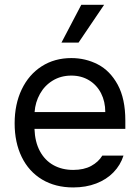

<svg xmlns="http://www.w3.org/2000/svg" viewBox="-20 -783 593 813"><path d="M42 -260.7Q42 -341.8 72 -404.5Q102.1 -467.3 156.5 -502.2Q210.9 -537.1 282.2 -537.1Q342.3 -537.1 394 -510.5Q445.8 -483.9 478.3 -424.6Q510.7 -365.2 510.7 -272.5V-237.3H126Q127.9 -182.1 148.9 -143.1Q169.9 -104 206.3 -83.7Q242.7 -63.5 290 -63.5Q335 -63.5 366 -80.3Q397 -97.2 413.1 -124H502.9Q490.2 -84 460.7 -53.5Q431.2 -22.9 387.5 -6.1Q343.8 10.7 290 10.7Q214.4 10.7 158.2 -22.9Q102.1 -56.6 72 -118.2Q42 -179.7 42 -260.7ZM425.8 -308.6Q425.8 -353 408 -387.9Q390.1 -422.9 357.4 -442.9Q324.7 -462.9 282.2 -462.9Q237.8 -462.9 203.4 -441.9Q168.9 -420.9 149.2 -385.5Q129.4 -350.1 126.5 -308.6ZM324.2 -762.7H420.9L312.5 -602.5H240.2Z"/></svg>

Font: Pretendard
Style: Regular
Weight: 400
Designer: Base glyphs from Inter by Rasmus Andersson; Hangeul glyphs from Noto Sans CJK(Source Han Sans) by Jang Soo-young and Kan
Foundry: Kil Hyung-jin
Version: Version 1.309